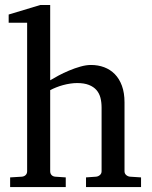

<svg xmlns="http://www.w3.org/2000/svg" viewBox="-20 -757 614 777"><path d="M328.1 0V-39.1L369.1 -42Q377.9 -43 384.5 -48.8Q391.1 -54.7 391.1 -64V-321.8Q391.1 -343.3 386.5 -361.3Q381.8 -379.4 370.4 -392.6Q358.9 -405.8 339.8 -413.3Q320.8 -420.9 292 -420.9Q278.8 -420.9 264.2 -418.7Q249.5 -416.5 235.1 -412.6Q220.7 -408.7 207.3 -403.3Q193.8 -397.9 183.1 -392.1V-64Q183.1 -54.7 188.5 -48.8Q193.8 -43 203.1 -42L246.1 -39.1V0H21V-39.1L68.8 -42Q78.1 -43 84 -48.8Q89.8 -54.7 89.8 -64V-665H15.1V-698.2L143.1 -736.8H183.1V-432.1Q196.8 -440.4 216.8 -451.2Q236.8 -461.9 259.5 -471.4Q282.2 -481 305.4 -487.5Q328.6 -494.1 348.1 -494.1Q377 -494.1 401.6 -484.9Q426.3 -475.6 444.6 -457Q462.9 -438.5 473.4 -409.9Q483.9 -381.3 483.9 -342.8V-64Q483.9 -54.7 490.5 -48.8Q497.1 -43 505.9 -42L550.8 -39.1V0Z"/></svg>

Font: Charis SIL CyrE
Style: Regular
Weight: 400
Foundry: SIL International
Version: Version 5.000